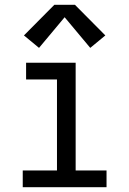

<svg xmlns="http://www.w3.org/2000/svg" viewBox="-20 -782 540 802"><path d="M75 0V-70H218V-450H89V-520H296V-70H425V0ZM143 -582 80 -634 207 -762H293L420 -634L357 -582L250 -710Z"/></svg>

Font: Iosevka Gothic
Style: Regular
Weight: 400
Monospace: yes
Designer: Belleve Invis
Foundry: Belleve Invis
Version: Version 15.5.1; ttfautohint (v1.8.4)